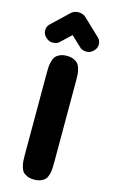

<svg xmlns="http://www.w3.org/2000/svg" viewBox="-141 -998 616 1050"><g transform="rotate(15 166.5 -473.5)"><path d="M84 -115.2V-585Q84 -605.5 85.2 -619.4Q86.4 -633.3 91.1 -649.9Q95.7 -666.5 104.2 -676.5Q112.8 -686.5 128.7 -693.4Q144.5 -700.2 167 -700.2Q189.5 -700.2 205.3 -693.4Q221.2 -686.5 229.7 -676.5Q238.3 -666.5 242.9 -649.9Q247.6 -633.3 248.8 -619.4Q250 -605.5 250 -585V-115.2Q250 -94.2 249 -80.6Q248 -66.9 243.4 -50Q238.8 -33.2 230.2 -23.4Q221.7 -13.7 205.6 -6.8Q189.5 0 167 0Q144.5 0 128.7 -6.8Q112.8 -13.7 104.2 -23.4Q95.7 -33.2 91.1 -49.8Q86.4 -66.4 85.2 -80.6Q84 -94.7 84 -115.2ZM210 -930.2 305.2 -839.8Q318.8 -826.2 318.8 -804.2Q318.8 -782.2 299.8 -765.1Q283.2 -750 265.1 -750Q234.9 -750 222.2 -766.1L167 -817.9L111.8 -766.1Q99.1 -750 68.8 -750Q50.8 -750 34.2 -765.1Q15.1 -782.2 15.1 -804.2Q15.1 -826.2 28.8 -839.8L124 -930.2Q139.2 -945.3 162.1 -946.8H171.9Q194.8 -945.3 210 -930.2Z"/></g></svg>

Font: Concert One
Style: Regular
Weight: 400
Designer: Johan Kallas, Mihkel Virkus
Foundry: Johan Kallas, Mihkel Virkus
Version: Version 1.003